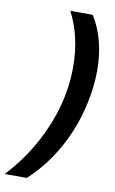

<svg xmlns="http://www.w3.org/2000/svg" viewBox="-161 -764 582 973"><g transform="rotate(10 130.0 -278.0)"><path d="M234.9 -713.9Q306.2 -599.1 306.2 -439Q306.2 -360.4 288.1 -273.9Q261.2 -145.5 200 -34.7Q138.7 76.2 49.3 158.2H-64.9Q20.5 67.9 80.1 -43Q183.1 -237.8 183.1 -435.5Q183.1 -591.8 119.6 -713.9Z"/></g></svg>

Font: Open Sans Hebrew Condensed
Style: Bold Italic
Weight: 700
Width: 3
Italic angle: -12°
Foundry: Ascender Corporation, Yanek Iontef
Version: Version 2.001;PS 002.001;hotconv 1.0.70;makeotf.lib2.5.58329